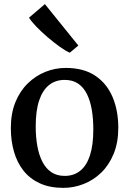

<svg xmlns="http://www.w3.org/2000/svg" viewBox="-20 -899 625 930"><path d="M32.5 -279Q32.5 -349.5 54.5 -403.8Q76.5 -458 114.5 -495Q152.5 -532 200 -551Q247.5 -570 298 -570Q385.5 -570 441.8 -532Q498 -494 525.5 -428.5Q553 -363 553 -280Q553 -209 530.8 -154.5Q508.5 -100 470.8 -63.2Q433 -26.5 385.2 -7.8Q337.5 11 287 11Q221.5 11 173.5 -10.8Q125.5 -32.5 94.2 -71.8Q63 -111 47.8 -164Q32.5 -217 32.5 -279ZM293.5 -47Q337.5 -47 368.5 -71.8Q399.5 -96.5 415.8 -146.5Q432 -196.5 432 -272Q432 -324 424.5 -367.8Q417 -411.5 400.8 -444Q384.5 -476.5 358 -494.2Q331.5 -512 293.5 -512Q249 -512 217.8 -487.2Q186.5 -462.5 169.8 -412.8Q153 -363 153 -287Q153 -234.5 161 -190.8Q169 -147 185.8 -114.8Q202.5 -82.5 229 -64.8Q255.5 -47 293.5 -47ZM317.5 -644Q298.5 -652 270 -672.2Q241.5 -692.5 211 -718.5Q180.5 -744.5 156 -770Q131.5 -795.5 120.5 -813.5L197.5 -879L359.5 -678.5L318.5 -644Z"/></svg>

Font: Merriweather Medium
Style: Regular
Weight: 500
Version: Version 2.100